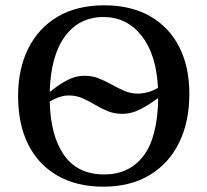

<svg xmlns="http://www.w3.org/2000/svg" viewBox="-20 -689 780 722"><path d="M368 13Q269 13 197 -28Q125 -69 86.5 -145Q48 -221 48 -328Q48 -431 87 -508Q126 -585 198 -627Q270 -669 372 -669Q473 -669 544.5 -628Q616 -587 654 -512.5Q692 -438 692 -336Q692 -231 653.5 -152.5Q615 -74 542.5 -30.5Q470 13 368 13ZM372 -33Q465 -33 518.5 -101.5Q572 -170 575 -318L572 -319Q545 -298 510.5 -279.5Q476 -261 439 -261Q409 -261 384 -271.5Q359 -282 336.5 -295.5Q314 -309 290.5 -319.5Q267 -330 239 -330Q220 -330 201.5 -323.5Q183 -317 167 -307Q170 -178 221 -105.5Q272 -33 372 -33ZM167 -345H170Q194 -366 228 -385Q262 -404 298 -404Q327 -404 352 -394Q377 -384 401 -370.5Q425 -357 448.5 -347Q472 -337 498 -337Q516 -337 536.5 -342.5Q557 -348 574 -359Q568 -484 512.5 -554.5Q457 -625 369 -625Q278 -625 224.5 -552.5Q171 -480 167 -345Z"/></svg>

Font: STIX Two Text Medium
Style: Regular
Weight: 500
Designer: Ross Mills, John Hudson & Paul Hanslow, Tiro Typeworks Ltd; with prior portions MicroPress Inc., and Coen Hoffman.
Foundry: Tiro Typeworks Ltd
Version: Version 2.13 b171